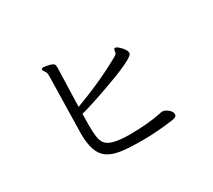

<svg xmlns="http://www.w3.org/2000/svg" viewBox="-127 -906 1253 1131"><g transform="rotate(-30 500.0 -340.5)"><path d="M249 -664Q249 -673 262 -673Q275 -673 300.5 -666.5Q326 -660 330 -652Q334 -644 334 -634V-623Q334 -617 332.5 -578Q331 -539 329.5 -482.5Q328 -426 326 -367Q514 -436 661 -520Q671 -526 673 -534.5Q675 -543 676 -551Q677 -559 683 -561H686Q695 -561 709 -548Q744 -517 744 -492Q744 -462 524 -384Q402 -340 325 -320L324 -245Q324 -199 328 -166.5Q332 -134 348 -114Q381 -75 503.5 -75Q626 -75 716 -93Q728 -97 739.5 -97Q751 -97 764 -89Q796 -69 796 -47Q796 -34 786.5 -30Q777 -26 769 -24Q657 -8 557.5 -8Q458 -8 405 -16.5Q352 -25 320 -48Q259 -90 259 -221L267 -611Q267 -630 263.5 -637Q260 -644 254.5 -651Q249 -658 249 -664Z"/></g></svg>

Font: ToneOZ-Pinyin-WenKai-Regular
Style: Regular
Weight: 400
Designer: Fontworks Inc.
Foundry: ToneOZ
Version: Version 0.240331